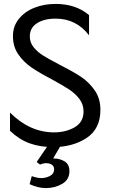

<svg xmlns="http://www.w3.org/2000/svg" viewBox="-20 -738 577 979"><path d="M256 -63Q132 -63 31 -164V-71Q77 -27 130.5 -7.5Q184 12 250 12Q351 12 421.5 -34.5Q492 -81 492 -178Q492 -236 462.5 -278Q433 -320 392 -347Q351 -374 284 -408Q232 -435 202 -453.5Q172 -472 152 -496.5Q132 -521 132 -552Q132 -596 168.5 -619.5Q205 -643 264 -643Q369 -643 434 -558V-661Q367 -718 263 -718Q205 -718 155.5 -698.5Q106 -679 76 -641.5Q46 -604 46 -554Q46 -500 73.5 -460.5Q101 -421 140.5 -394Q180 -367 245 -333Q300 -303 331.5 -282.5Q363 -262 384.5 -234Q406 -206 406 -170Q406 -115 360.5 -89Q315 -63 256 -63ZM292 0H227L167 88L184 101Q201 94 215 94Q233 94 244.5 102Q256 110 256 125Q256 148 235 159Q214 170 191 170Q169 170 142 160L131 201Q173 221 214 221Q260 221 297 199.5Q334 178 334 135Q334 100 309.5 85Q285 70 254 70H251Z"/></svg>

Font: Geom Light
Style: Regular
Weight: 300
Version: Version 1.102